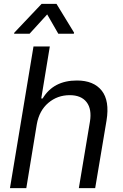

<svg xmlns="http://www.w3.org/2000/svg" viewBox="-20 -966 631 986"><path d="M169 -328.1 115.1 0H31.2L152 -727.3H235.8L191.8 -460.2H198.9Q254.3 -552.6 375 -552.6Q460.9 -552.6 502.3 -500.7Q543.7 -448.9 527 -346.6L468.8 0H384.9L441.8 -340.9Q452.4 -405.5 424.7 -441.4Q397 -477.3 338.1 -477.3Q274.9 -477.3 228.2 -437.7Q181.5 -398.1 169 -328.1ZM131.7 -792.6H52.2L53.6 -798.3L193.5 -946H270.2L360.4 -798.3L359 -792.6H279.5L222.3 -892Z"/></svg>

Font: Karasuma Gothic
Style: Italic
Weight: 400
Italic angle: -9.39999°
Designer: Rasmus Andersson / Ryoko Nishizuka
Foundry: Genbu
Version: Version 1.00